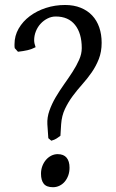

<svg xmlns="http://www.w3.org/2000/svg" viewBox="-20 -743 473 782"><path d="M263.2 -60.1Q263.2 -43 258.1 -28.6Q252.9 -14.2 243.9 -3.4Q234.9 7.3 222.4 13.4Q210 19.5 195.8 19.5Q169.4 19.5 158.2 5.4Q147 -8.8 147 -35.2Q147 -51.8 152.3 -66.2Q157.7 -80.6 167 -91.6Q176.3 -102.5 188.7 -108.9Q201.2 -115.2 214.8 -115.2Q239.3 -115.2 251.2 -100.8Q263.2 -86.4 263.2 -60.1ZM394 -568.8Q394 -532.2 382.6 -502.9Q371.1 -473.6 353.5 -448.2Q335.9 -422.9 315.2 -399.7Q294.4 -376.5 276.1 -351.8Q257.8 -327.1 244.6 -299.3Q231.4 -271.5 229 -236.8L226.1 -189.9Q216.8 -183.1 209.7 -178.5Q202.6 -173.8 189 -169.9L176.8 -180.2L172.9 -236.8Q171.4 -264.6 181.2 -292.2Q190.9 -319.8 206.5 -346.4Q222.2 -373 240.7 -399.2Q259.3 -425.3 275.4 -450.2Q291.5 -475.1 302.2 -499.3Q313 -523.4 313 -546.9Q313 -607.4 285.6 -641.6Q258.3 -675.8 207 -675.8Q189.5 -675.8 173.6 -667.7Q157.7 -659.7 145.5 -646.5Q133.3 -633.3 126.2 -615.7Q119.1 -598.1 119.1 -579.1Q119.1 -572.3 120.8 -564.9Q122.6 -557.6 125 -550.8Q109.4 -542.5 92.3 -538.6Q75.2 -534.7 53.2 -532.2L40 -546.9Q39.1 -550.8 39.1 -554.7V-563Q39.1 -597.2 55.9 -626.5Q72.8 -655.8 101.3 -677.2Q129.9 -698.7 167 -710.7Q204.1 -722.7 245.1 -722.7Q280.8 -722.7 308.6 -711.4Q336.4 -700.2 355.5 -679.9Q374.5 -659.7 384.3 -631.3Q394 -603 394 -568.8Z"/></svg>

Font: Akkhara
Style: Regular
Weight: 400
Designer: J. Victor Gaultney
Version: Version 1.00 June 13, 2006, initial release